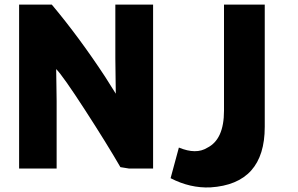

<svg xmlns="http://www.w3.org/2000/svg" viewBox="-20 -721 1295 834"><path d="M645 11H540L503 5Q444 -97 348.5 -244.5Q253 -392 224 -421Q224 -403 225 -355.5Q226 -308 226 -282V11H63V-701H205Q324 -559 437 -387Q447 -372 462.5 -346.5Q478 -321 483 -314Q483 -335 482 -387.5Q481 -440 481 -468V-701H645ZM1130 -701V-170Q1130 78 894 93Q806 97 721 53L757 -80Q832 -49 880 -79Q953 -115 953 -240V-701Z"/></svg>

Font: Repo
Style: ExtraBold
Weight: 800
Designer: Stefan Peev
Foundry: Context Ltd
Version: Version 001.000